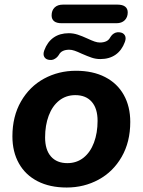

<svg xmlns="http://www.w3.org/2000/svg" viewBox="-20 -810 624 840"><path d="M34.3 -213.5Q34.3 -301.1 71.9 -366.3Q109.4 -431.5 172.8 -466Q236.3 -500.4 312.5 -500.4Q386.1 -500.4 439.7 -472.9Q493.2 -445.4 521.5 -394.8Q549.9 -344.2 549.9 -276.6Q549.9 -188.9 512.3 -123.7Q474.8 -58.5 411.3 -24.1Q347.9 10.4 271.7 10.4Q198 10.4 144.5 -17.1Q91 -44.6 62.7 -95.2Q34.3 -145.8 34.3 -213.5ZM406.9 -281.2Q406.9 -335.5 381.3 -364.6Q355.8 -393.8 309.3 -393.8Q268.8 -393.8 238.8 -370Q208.9 -346.2 193.1 -304Q177.3 -261.8 177.3 -208.8Q177.3 -154.6 202.9 -125.4Q228.4 -96.3 274.9 -96.3Q315.4 -96.3 345.4 -120Q375.3 -143.8 391.1 -186Q406.9 -228.3 406.9 -281.2ZM205.8 -742.5Q205.8 -764.3 218.9 -777.1Q232 -789.8 255.3 -789.8H493.9Q516.1 -789.8 527.5 -781Q538.8 -772.1 538.8 -755.7Q538.8 -734.7 525.7 -721.5Q512.5 -708.4 489.3 -708.4H249.9Q227.6 -708.4 216.7 -717.2Q205.8 -726 205.8 -742.5ZM173.8 -589.9Q187.2 -626.5 214.4 -645.6Q241.6 -664.7 280.9 -664.7Q300.7 -664.7 319.8 -658.5Q338.9 -652.3 362.3 -641.5Q381.3 -632.6 393.8 -628.3Q406.3 -624 417.1 -624Q432.9 -624 444.7 -629.4Q456.4 -634.9 462.4 -646.7Q464.5 -650.7 466.8 -653.1Q469.1 -655.5 471.9 -658.7Q478.1 -664.3 485.5 -667Q492.9 -669.7 502.3 -668.7Q518.6 -667.5 525.8 -656.1Q533 -644.6 526.4 -626.6Q513 -589.8 485.7 -570.7Q458.3 -551.6 419.1 -551.6Q399.1 -551.6 381.2 -557.7Q363.3 -563.8 337.7 -575Q318.7 -584 306.2 -588.2Q293.7 -592.5 282.9 -592.5Q266.9 -592.5 255.2 -587.1Q243.5 -581.6 237.3 -569.6Q232.3 -562.3 228.3 -558.8Q222 -553.2 214.7 -550Q207.4 -546.8 197.8 -547.8Q181.4 -548.8 174.2 -560.2Q167 -571.7 173.8 -589.9Z"/></svg>

Font: SN Pro Thin
Style: Italic
Weight: 200
Italic angle: -9°
Designer: Tobias Whetton
Foundry: Supernotes
Version: Version 1.003;Glyphs 3.3 (3324)